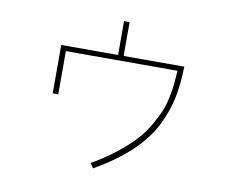

<svg xmlns="http://www.w3.org/2000/svg" viewBox="-81 -833 1162 965"><g transform="rotate(10 500.0 -351.0)"><path d="M186.5 -308.6V-555.7H476.6V-728.5H504.9V-555.7H814.5Q812.5 -465.8 798.3 -396Q784.2 -326.2 747.1 -251Q710 -175.8 636.7 -106.4Q563.5 -37.1 452.1 27.3L434.6 2.9Q502 -35.2 556.2 -78.1Q610.4 -121.1 645.5 -158.7Q680.7 -196.3 706.5 -240.7Q732.4 -285.2 746.1 -317.9Q759.8 -350.6 768.1 -392.1Q776.4 -433.6 778.8 -456.5Q781.2 -479.5 783.2 -512.7Q784.2 -524.4 784.2 -529.3H214.8V-308.6Z"/></g></svg>

Font: Gothic A1 Thin
Style: Regular
Weight: 250
Designer: HanYang I&C Co.,Ltd.
Foundry: HanYang I&C Co.,Ltd.
Version: Version 2.50